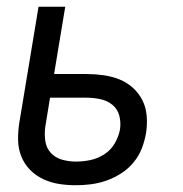

<svg xmlns="http://www.w3.org/2000/svg" viewBox="-20 -540 540 568"><path d="M204 8Q178 8 153.5 4Q129 0 107 -10.5Q85 -21 68.5 -38Q52 -55 43 -77.5Q34 -100 33.5 -125.5Q33 -151 37 -176L94 -520H173L140 -321H236Q261 -321 286 -317.5Q311 -314 333.5 -305Q356 -296 373.5 -280Q391 -264 401.5 -243Q412 -222 414 -196.5Q416 -171 412 -146Q408 -123 399.5 -101Q391 -79 375.5 -60Q360 -41 339 -27.5Q318 -14 295.5 -6Q273 2 250 5Q227 8 204 8ZM205 -62Q226 -62 247.5 -66.5Q269 -71 288.5 -83.5Q308 -96 319.5 -116Q331 -136 335 -157Q338 -178 333 -197.5Q328 -217 313 -229.5Q298 -242 277.5 -246.5Q257 -251 235 -251H128L114 -165Q111 -144 114 -123Q117 -102 130.5 -87.5Q144 -73 164 -67.5Q184 -62 205 -62Z"/></svg>

Font: Iosevka Algr
Style: Italic
Weight: 400
Italic angle: -9°
Monospace: yes
Designer: Belleve Invis
Foundry: Belleve Invis
Version: Version 26.0.2; ttfautohint (v1.8.3)